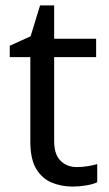

<svg xmlns="http://www.w3.org/2000/svg" viewBox="-20 -679 401 709"><path d="M264 -62Q284 -62 305 -65.5Q326 -69 339 -73V-6Q325 1 299 5.5Q273 10 249 10Q207 10 171.5 -4.5Q136 -19 114 -55Q92 -91 92 -156V-468H16V-510L93 -545L128 -659H180V-536H335V-468H180V-158Q180 -109 203.5 -85.5Q227 -62 264 -62Z"/></svg>

Font: Noto Sans Tamil Supplement
Style: Regular
Weight: 400
Designer: Ek Type
Foundry: Ek Type
Version: Version 2.001; ttfautohint (v1.8.4.7-5d5b)